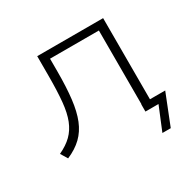

<svg xmlns="http://www.w3.org/2000/svg" viewBox="-137 -637 930 916"><g transform="rotate(-30 327.5 -179.0)"><path d="M508 129 561 0H489V-40H621L554 129ZM58 9 35 -29Q78 -49 105 -75.5Q132 -102 147.5 -141Q163 -180 168.5 -237.5Q174 -295 174 -377V-487H537V0H490V-446H221V-375Q221 -289 213.5 -225.5Q206 -162 188 -117.5Q170 -73 138.5 -42.5Q107 -12 58 9Z"/></g></svg>

Font: Nunito Sans 10pt SemiExpanded ExtraLight
Style: Regular
Weight: 250
Width: 6
Designer: Vernon Adams
Foundry: Vernon Adams
Version: Version 3.101;gftools[0.9.27]